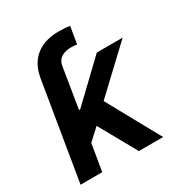

<svg xmlns="http://www.w3.org/2000/svg" viewBox="-172 -861 930 985"><g transform="rotate(-30 292.5 -368.5)"><path d="M365.8 0H509.9L337.7 -312.5L584.9 -545.5H431.8L212.4 -335.9H205.3L244.3 -574.6C252.1 -621.4 291.2 -634.6 332 -634.6C343.8 -634.6 355.5 -633.2 365.1 -631.7L381.7 -732.2C365.8 -735.4 341.6 -737.2 314.6 -737.2C226.9 -737.2 136 -699.6 115.8 -574.6L20.6 0H149.1L175.4 -158.4L242.9 -220.2Z"/></g></svg>

Font: Margiela Sans Semi Bold
Style: Italic
Weight: 600
Italic angle: -9.39999°
Designer: Stefan Endress, Andreas Faust
Version: Version 1.100;FEAKit 1.0